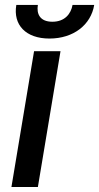

<svg xmlns="http://www.w3.org/2000/svg" viewBox="-20 -751 398 771"><path d="M25.9 0H132.1L223 -545.5H116.8ZM45.5 -731.2C32 -651.3 83.1 -596.2 178.6 -596.2C275.2 -596.2 345.2 -651.3 358.3 -731.2H271.3C264.9 -695.3 240.1 -663.7 190.3 -663.7C139.9 -663.7 126.1 -695.7 132.1 -731.2Z"/></svg>

Font: Magic Ui Pro Medium
Style: Italic
Weight: 500
Italic angle: -9.39999°
Designer: Stefan Endress, Andreas Faust
Version: Version 1.000;FEAKit 1.0